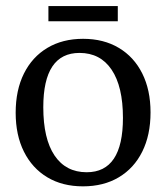

<svg xmlns="http://www.w3.org/2000/svg" viewBox="-20 -624 564 652"><path d="M261.7 8.8Q191.9 8.8 140.6 -22Q89.4 -52.7 61.3 -108.9Q33.2 -165 33.2 -241.2Q33.2 -317.9 61.3 -374.3Q89.4 -430.7 140.9 -461.4Q192.4 -492.2 262.2 -492.2Q332 -492.2 383.5 -461.4Q435.1 -430.7 463.1 -374.5Q491.2 -318.4 491.2 -242.2Q491.2 -165.5 463.1 -109.1Q435.1 -52.7 383.5 -22Q332 8.8 261.7 8.8ZM274.4 -39.1Q397.5 -39.1 397.5 -223.6Q397.5 -330.1 359.1 -387.2Q320.8 -444.3 250 -444.3Q127 -444.3 127 -259.8Q127 -152.8 165.3 -95.9Q203.6 -39.1 274.4 -39.1ZM144.4 -603.5H380V-551.8H144.4Z"/></svg>

Font: Markazi Text
Style: Regular
Weight: 400
Designer: Borna Izadpanah (Arabic designer), Fiona Ross (Arabic design director) and Florian Runge (Latin designer)
Foundry: Borna Izadpanah and Florian Runge
Version: Version 1.000